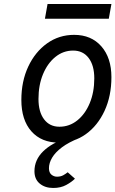

<svg xmlns="http://www.w3.org/2000/svg" viewBox="-20 -696 573 953"><path d="M273 12Q185.5 12 135.8 -44.2Q86 -100.5 86 -200Q86 -292.5 120.2 -365.5Q154.5 -438.5 213.8 -480.8Q273 -523 348 -523Q433 -523 483 -466Q533 -409 533 -313Q533 -219.5 499 -146Q465 -72.5 406.2 -30.2Q347.5 12 273 12ZM275 -67Q324.5 -67 363.8 -98.5Q403 -130 425.5 -184.2Q448 -238.5 448 -307Q448 -371.5 420 -408.2Q392 -445 343 -445Q294 -445 255 -413.5Q216 -382 193.5 -327.8Q171 -273.5 171 -205Q171 -140.5 198.8 -103.8Q226.5 -67 275 -67ZM244 237Q203.5 237 177.2 215.2Q151 193.5 151 154Q151 97.5 194.2 55.2Q237.5 13 311 -10H372Q320.5 10.5 287.5 35.2Q254.5 60 238.8 86.5Q223 113 223 139Q223 160.5 235.2 170.8Q247.5 181 263 181Q281 181 294 173.8Q307 166.5 316 159L352 191Q335.5 207.5 308.5 222.2Q281.5 237 244 237ZM203 -603 216 -676H533L520 -603Z"/></svg>

Font: Overpass
Style: Italic
Weight: 400
Italic angle: -10°
Designer: Delve Withrington, Dave Bailey, Thomas Jockin
Foundry: Delve Fonts LLC
Version: Version 4.000